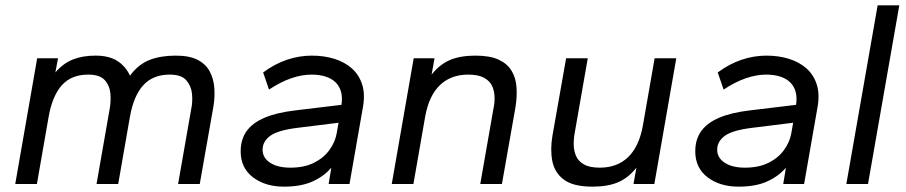

<svg xmlns="http://www.w3.org/2000/svg" viewBox="-20 -688 3387 718"><path d="M37 0 119 -470H197L187 -417Q216 -451 252.5 -465.5Q289 -480 337 -480Q388 -480 419 -460Q450 -440 466 -405Q498 -448 539.5 -464Q581 -480 637 -480Q689 -480 719.5 -464Q750 -448 764.5 -420.5Q779 -393 781.5 -359Q784 -325 778 -289L727 0H646L695 -280Q701 -308 698 -337.5Q695 -367 676.5 -388Q658 -409 615 -409Q552 -409 516 -369.5Q480 -330 466 -252L422 0H341L390 -280Q395 -306 393 -336Q391 -366 372.5 -387.5Q354 -409 310 -409Q247 -409 211.5 -369.5Q176 -330 162 -252L118 0Z M1042 10Q972 10 926 -25Q880 -60 880 -122Q880 -167 902.5 -198Q925 -229 970 -248Q1015 -267 1083 -275L1257 -296Q1261 -323 1255.5 -344Q1250 -365 1235.5 -379.5Q1221 -394 1198 -401.5Q1175 -409 1145 -409Q1108 -409 1068 -395Q1028 -381 986 -353L964 -417Q1007 -449 1053 -464.5Q1099 -480 1146 -480Q1192 -480 1230.5 -468Q1269 -456 1296 -432Q1323 -408 1334.5 -371.5Q1346 -335 1337 -286L1287 0H1209L1219 -61Q1192 -29 1149 -9.5Q1106 10 1042 10ZM1066 -61Q1117 -61 1153.5 -79Q1190 -97 1211.5 -126.5Q1233 -156 1239 -189L1246 -229L1093 -210Q1019 -201 990.5 -180Q962 -159 962 -128Q962 -98 990 -79.5Q1018 -61 1066 -61Z M1445 0 1527 -470H1605L1594 -409Q1624 -447 1662.5 -463.5Q1701 -480 1758 -480Q1812 -480 1844.5 -465Q1877 -450 1893 -423.5Q1909 -397 1911.5 -362.5Q1914 -328 1908 -289L1857 0H1776L1825 -280Q1830 -302 1829.5 -324.5Q1829 -347 1820.5 -366Q1812 -385 1790.5 -397Q1769 -409 1731 -409Q1666 -409 1625 -369.5Q1584 -330 1570 -252L1526 0Z M2196 10Q2124 10 2089 -16Q2054 -42 2045.5 -85.5Q2037 -129 2046 -181L2097 -470H2178L2129 -190Q2125 -168 2125.5 -145.5Q2126 -123 2134.5 -104Q2143 -85 2164 -73Q2185 -61 2223 -61Q2288 -61 2329 -100.5Q2370 -140 2384 -218L2428 -470H2509L2427 0H2349L2360 -61Q2330 -23 2291.5 -6.5Q2253 10 2196 10Z M2742 10Q2672 10 2626 -25Q2580 -60 2580 -122Q2580 -167 2602.5 -198Q2625 -229 2670 -248Q2715 -267 2783 -275L2957 -296Q2961 -323 2955.5 -344Q2950 -365 2935.5 -379.5Q2921 -394 2898 -401.5Q2875 -409 2845 -409Q2808 -409 2768 -395Q2728 -381 2686 -353L2664 -417Q2707 -449 2753 -464.5Q2799 -480 2846 -480Q2892 -480 2930.5 -468Q2969 -456 2996 -432Q3023 -408 3034.5 -371.5Q3046 -335 3037 -286L2987 0H2909L2919 -61Q2892 -29 2849 -9.5Q2806 10 2742 10ZM2766 -61Q2817 -61 2853.5 -79Q2890 -97 2911.5 -126.5Q2933 -156 2939 -189L2946 -229L2793 -210Q2719 -201 2690.5 -180Q2662 -159 2662 -128Q2662 -98 2690 -79.5Q2718 -61 2766 -61Z M3145 0 3262 -668H3343L3226 0Z"/></svg>

Font: Gantari
Style: Italic
Weight: 400
Italic angle: -10°
Designer: Anugrah Pasau
Foundry: Lafontype
Version: Version 1.000; ttfautohint (v1.8.3)